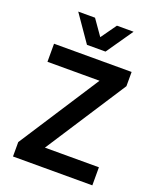

<svg xmlns="http://www.w3.org/2000/svg" viewBox="-167 -1030 925 1128"><g transform="rotate(20 295.5 -465.5)"><path d="M54 0V-90L412 -642L426 -592H54V-705H539V-616L180 -63L167 -113H550V0ZM238 -765 123 -931H228L296 -834L365 -931H469L354 -765Z"/></g></svg>

Font: Nunito Sans 7pt SemiCondensed
Style: Bold
Weight: 700
Width: 4
Designer: Vernon Adams
Foundry: Vernon Adams
Version: Version 3.101;gftools[0.9.27]